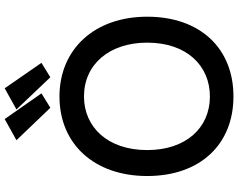

<svg xmlns="http://www.w3.org/2000/svg" viewBox="-116 -864 992 799"><g transform="rotate(-90 379.5 -464.0)"><path d="M196 -891 331 -750 391 -787 284 -940ZM324 -891 458 -750 518 -787 412 -940ZM710 -347C710 -567 574 -712 378 -712C179 -712 47 -566 47 -347C47 -126 179 12 378 12C580 12 710 -128 710 -347ZM378 -610C512 -610 602 -504 602 -347C602 -181 505 -86 378 -86C248 -86 155 -185 155 -347C155 -513 252 -610 378 -610Z"/></g></svg>

Font: Mint Spirit
Style: Bold
Weight: 700
Designer: HARENDAL Hirwen
Foundry: Arkandis Digital Foundry.
Version: Version 1.004;FFEdit